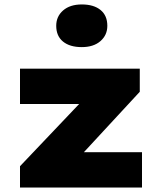

<svg xmlns="http://www.w3.org/2000/svg" viewBox="-20 -844 737 864"><path d="M70 0V-96L414 -458L421 -376H70V-535H609V-431L288 -84L278 -159H619V0ZM348 -632Q294 -632 263.5 -657Q233 -682 233 -728Q233 -770 264 -797Q295 -824 348 -824Q402 -824 432.5 -799Q463 -774 463 -728Q463 -686 432 -659Q401 -632 348 -632Z"/></svg>

Font: Lexend Exa Black
Style: Regular
Weight: 900
Designer: Bonnie Shaver-Troup, Thomas Jockin
Foundry: Lexend
Version: Version 1.007